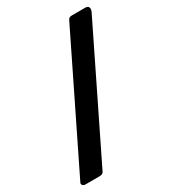

<svg xmlns="http://www.w3.org/2000/svg" viewBox="-219 -837 838 940"><g transform="rotate(-30 199.5 -367.0)"><path d="M-17 8Q-27 8 -32.5 1.5Q-38 -5 -34 -13L317 -730Q321 -737 326 -739.5Q331 -742 339 -742H415Q429 -742 433.5 -732.5Q438 -723 431 -708L90 -11Q84 3 77 5.5Q70 8 59 8H-17Z"/></g></svg>

Font: Libre Franklin Thin ExtraBold
Style: Italic
Weight: 800
Italic angle: -8°
Version: Version 2.000